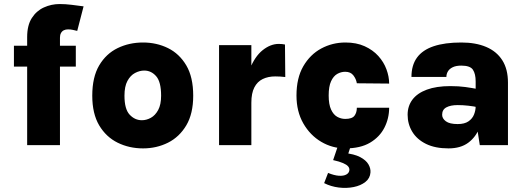

<svg xmlns="http://www.w3.org/2000/svg" viewBox="-20 -719 2610 951"><path d="M114.5 0V-535.5Q114.5 -593.5 137.5 -629.5Q160.5 -665.5 197.5 -682.2Q234.5 -699 275.5 -699Q303.5 -699 334.5 -695.2Q365.5 -691.5 394 -687.5L362.5 -566Q352.5 -568.5 340.8 -571Q329 -573.5 317 -573.5Q305 -573.5 296 -569Q287 -564.5 282 -555.2Q277 -546 277 -532.5V0ZM49 -389V-492.5H355.5V-389Z M688.5 16Q620 16 562.8 -12.2Q505.5 -40.5 471.2 -98.2Q437 -156 437 -245Q437 -337 471.2 -395Q505.5 -453 562.8 -480.8Q620 -508.5 688.5 -508.5Q755.5 -508.5 812 -480.8Q868.5 -453 902.8 -395Q937 -337 937 -245Q937 -156 902.8 -98.2Q868.5 -40.5 812 -12.2Q755.5 16 688.5 16ZM682.5 -123.5Q705.5 -123.5 727.2 -135.5Q749 -147.5 763.5 -174.2Q778 -201 778 -245Q778 -313.5 753.5 -341.5Q729 -369.5 694.5 -369.5Q671.5 -369.5 648.8 -357.5Q626 -345.5 611.2 -318.2Q596.5 -291 596.5 -245Q596.5 -178.5 622.2 -151Q648 -123.5 682.5 -123.5Z M1065 0V-495.5H1225V0ZM1191 -210Q1191 -310.5 1216.5 -375Q1242 -439.5 1281 -470.5Q1320 -501.5 1360.5 -501.5Q1368.5 -501.5 1376.5 -500.8Q1384.5 -500 1391.5 -498.5L1393 -337.5Q1380.5 -339 1367.5 -339.8Q1354.5 -340.5 1343 -340.5Q1308 -340.5 1281.2 -327.5Q1254.5 -314.5 1239.8 -286Q1225 -257.5 1225 -210Z M1691 16Q1626.5 16 1571.2 -16.5Q1516 -49 1482.2 -108Q1448.5 -167 1448.5 -246Q1448.5 -332.5 1482.2 -390.8Q1516 -449 1571.2 -478.8Q1626.5 -508.5 1691 -508.5Q1745.5 -508.5 1786.2 -490Q1827 -471.5 1854 -441.5Q1881 -411.5 1894.2 -375.5Q1907.5 -339.5 1907.5 -305L1747.5 -306.5Q1744 -328 1730.2 -345.8Q1716.5 -363.5 1690 -363.5Q1669 -363.5 1650.2 -352.8Q1631.5 -342 1619.8 -316.5Q1608 -291 1608 -246Q1608 -202 1619.8 -176.5Q1631.5 -151 1650.2 -140.5Q1669 -130 1690 -130Q1724 -130 1735.8 -145.8Q1747.5 -161.5 1747.5 -185.5H1907.5Q1907.5 -132.5 1884 -86.5Q1860.5 -40.5 1812.8 -12.2Q1765 16 1691 16ZM1585.5 188 1605 137.5Q1635.5 150 1658.5 151.5Q1681.5 153 1695.2 145.5Q1709 138 1710.5 124Q1711.5 113.5 1704.2 105Q1697 96.5 1679.2 88.8Q1661.5 81 1630 74L1673 -53L1732.5 -42L1695.5 70.5L1682.5 38.5Q1734.5 43.5 1763.8 59Q1793 74.5 1804.8 94.8Q1816.5 115 1815 135Q1813 164 1789.8 182.2Q1766.5 200.5 1731.5 207.5Q1696.5 214.5 1657.8 209.8Q1619 205 1585.5 188Z M2356.5 0 2336 -131.5V-316Q2336 -353 2322.5 -373.5Q2309 -394 2265 -394Q2239 -394 2222.8 -386.2Q2206.5 -378.5 2198.8 -365.8Q2191 -353 2191 -338H2018Q2018 -396 2045.5 -433.8Q2073 -471.5 2128 -490Q2183 -508.5 2265 -508.5Q2336.5 -508.5 2388.2 -486.5Q2440 -464.5 2468 -420.5Q2496 -376.5 2496 -310V0ZM2201.5 16Q2135.5 16 2090.2 -6.2Q2045 -28.5 2022 -66.5Q1999 -104.5 1999 -150.5Q1999 -194 2023 -225.8Q2047 -257.5 2094.2 -275Q2141.5 -292.5 2210.5 -292.5Q2252.5 -292.5 2284.8 -288Q2317 -283.5 2351 -277V-187Q2326 -192.5 2299.2 -195.5Q2272.5 -198.5 2247 -198.5Q2211.5 -198.5 2190.8 -187.2Q2170 -176 2170 -150.5Q2170 -132 2188.5 -118.2Q2207 -104.5 2247 -104.5Q2281 -104.5 2300.5 -118Q2320 -131.5 2328 -152Q2336 -172.5 2336 -192.5H2373.5Q2373.5 -135.5 2355.5 -88Q2337.5 -40.5 2299.5 -12.2Q2261.5 16 2201.5 16Z"/></svg>

Font: Karla ExtraBold
Style: Regular
Weight: 800
Designer: Jonathan Pinhorn
Version: Version 2.001